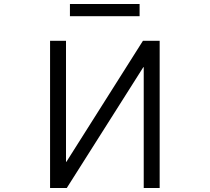

<svg xmlns="http://www.w3.org/2000/svg" viewBox="-20 -933 1040 953"><path d="M327.1 -852.5V-913.1H672.9V-852.5ZM772.5 0H693.4V-599.6H691.4L311.5 0H228.5V-730.5H307.6V-129.9H309.6L689.5 -730.5H772.5Z"/></svg>

Font: Gen Shin Gothic Monospace Normal
Style: Regular
Weight: 350
Designer: [Source Han Sans]
Ryoko NISHIZUKA  (kana & ideographs); Paul D. Hunt (Latin, Greek & Cyrillic); Wenlong ZHANG  (bopomofo
Version: Version 1.002.20150607